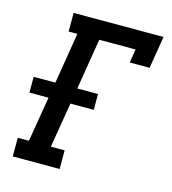

<svg xmlns="http://www.w3.org/2000/svg" viewBox="-109 -825 819 914"><g transform="rotate(15 300.0 -367.5)"><path d="M38 0V-92H93L130 -314H36V-392H143L184 -643H141V-735H584L558 -576H460L471 -643H292L251 -392H353V-314H238L201 -92H269V0Z"/></g></svg>

Font: Iosevka Etoile SmBdObl
Style: Regular
Weight: 600
Italic angle: -9°
Designer: Belleve Invis
Foundry: Belleve Invis
Version: Version 15.5.2; ttfautohint (v1.8.4)